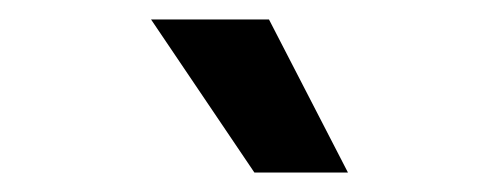

<svg xmlns="http://www.w3.org/2000/svg" viewBox="-20 -779 513 197"><path d="M135 -759H256L337 -602H241Z"/></svg>

Font: 42dot Sans Medium
Style: Regular
Weight: 500
Designer: 42dot
Version: Version 1.000